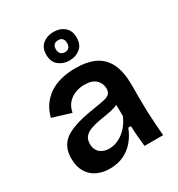

<svg xmlns="http://www.w3.org/2000/svg" viewBox="-182 -878 938 1010"><g transform="rotate(-30 287.0 -373.0)"><path d="M191 13Q148 13 114 -3.5Q80 -20 60.5 -53Q41 -86 41 -135Q41 -176 56.5 -205Q72 -234 103 -252.5Q134 -271 180 -283.5Q226 -296 287 -305Q321 -310 343 -315Q365 -320 375.5 -330.5Q386 -341 386 -362Q386 -393 363.5 -415Q341 -437 294 -437Q265 -437 238.5 -427Q212 -417 193 -396Q174 -375 167 -340L55 -374Q65 -414 86 -444Q107 -474 138 -495Q169 -516 209.5 -526Q250 -536 297 -536Q370 -536 417 -512Q464 -488 487 -438.5Q510 -389 510 -312V-214Q510 -180 511.5 -143.5Q513 -107 515.5 -70.5Q518 -34 521 0H408Q405 -28 402 -60.5Q399 -93 398 -126H382Q368 -88 342 -56Q316 -24 278.5 -5.5Q241 13 191 13ZM241 -80Q261 -80 282 -87Q303 -94 322.5 -108Q342 -122 359 -143.5Q376 -165 388 -193L387 -280L411 -276Q394 -262 369 -254Q344 -246 316.5 -242Q289 -238 261.5 -232.5Q234 -227 212 -218.5Q190 -210 177 -194.5Q164 -179 164 -152Q164 -118 185.5 -99Q207 -80 241 -80ZM292 -586Q254 -586 227 -608Q200 -630 200 -673Q200 -716 227 -737.5Q254 -759 292 -759Q331 -759 357.5 -737Q384 -715 384 -673Q384 -629 357 -607.5Q330 -586 292 -586ZM293 -636Q309 -636 317.5 -645.5Q326 -655 326 -672Q326 -690 317.5 -699.5Q309 -709 293 -709Q276 -709 267 -700Q258 -691 258 -674Q258 -656 267 -646Q276 -636 293 -636Z"/></g></svg>

Font: Bricolage Grotesque 17pt SemiBold
Style: Regular
Weight: 600
Version: Version 1.001;gftools[0.9.33.dev8+g029e19f]